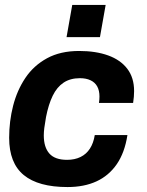

<svg xmlns="http://www.w3.org/2000/svg" viewBox="-20 -744 596 776"><path d="M253 12Q135 12 76 -36.5Q17 -85 17 -187Q17 -254 33 -316.5Q49 -379 82.5 -429Q116 -479 170 -508.5Q224 -538 300 -538Q367 -538 417 -520Q467 -502 494.5 -466Q522 -430 522 -376Q522 -365 521 -353Q520 -341 518 -328H380Q381 -335 381.5 -341.5Q382 -348 382 -354Q382 -378 373 -394.5Q364 -411 346 -419.5Q328 -428 303 -428Q264 -428 237 -410Q210 -392 193 -357Q176 -322 166 -271Q161 -243 159 -226.5Q157 -210 157 -197Q157 -149 179.5 -123.5Q202 -98 251 -98Q282 -98 305.5 -109.5Q329 -121 343.5 -143.5Q358 -166 363 -198H495Q484 -127 452 -80.5Q420 -34 370 -11Q320 12 253 12ZM249 -594 272 -724H407L384 -594Z"/></svg>

Font: Archivo VF Beta
Style: Italic
Weight: 400
Italic angle: -10°
Designer: Hector Gatti
Foundry: Omnibus-Type
Version: Version 1.002